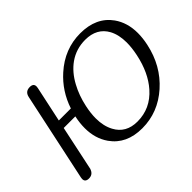

<svg xmlns="http://www.w3.org/2000/svg" viewBox="-144 -981 1261 1261"><g transform="rotate(-45 487.0 -350.0)"><path d="M765.1 -133.3Q837.9 -215.8 866.2 -350.1Q878.4 -408.2 878.4 -456.5Q878.4 -527.8 851.6 -578.1Q805.7 -662.1 697.8 -662.1Q613.3 -662.1 546.9 -615.2Q487.3 -572.8 447.3 -498.5Q411.1 -432.6 393.6 -350.1Q381.8 -294.9 381.8 -248Q381.8 -176.3 409.7 -124.5Q455.1 -39.1 561 -39.1Q682.1 -39.1 765.1 -133.3ZM925.3 -613.8Q974.1 -544.9 974.1 -448.7Q974.1 -402.3 962.9 -350.1Q928.7 -189.5 814 -87.4Q699.2 14.6 552.2 14.6Q406.2 14.6 334 -87.9Q285.2 -157.7 285.2 -253.9Q285.2 -299.3 295.9 -350.1L296.4 -352.1H188.5L121.6 -36.6H121.1Q108.4 0 71.8 0Q37.1 0 37.1 -29.3Q37.1 -35.2 38.6 -42.5L169.9 -658.2Q178.7 -700.2 220.7 -700.2Q255.4 -700.2 255.4 -671.4Q255.4 -665.5 253.9 -658.2L200.7 -409.7H312.5Q352.5 -530.3 444.8 -612.8Q559.1 -715.3 704.6 -715.3Q853 -715.3 925.3 -613.8Z"/></g></svg>

Font: inglobal
Style: Italic
Weight: 400
Italic angle: -12°
Designer: Andrey Kochetov, Denis Davydov, Evgeny Yurtaev
Foundry: inglobal
Version: Version 1.00 September 25, 2014, initial release